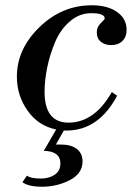

<svg xmlns="http://www.w3.org/2000/svg" viewBox="-20 -482 510 728"><path d="M377 -412Q377 -432 326 -432Q281 -432 245 -401Q209 -370 189 -322.5Q169 -275 159 -226Q149 -177 149 -134Q149 -17 240 -17Q338 -17 404 -133L424 -119Q354 13 232 13H222L192 66H211Q250 66 271.5 83Q293 100 293 130Q293 176 244.5 201Q196 226 139 226Q89 226 65 209L82 184Q97 195 135 195Q166 195 187.5 180.5Q209 166 209 138Q209 91 146 90L193 9Q125 -5 84.5 -62.5Q44 -120 44 -191Q44 -296 129.5 -379Q215 -462 328 -462Q388 -462 424 -436.5Q460 -411 460 -369Q460 -342 444 -326.5Q428 -311 402 -311Q378 -311 362.5 -323.5Q347 -336 347 -359Q347 -380 362 -394Q377 -408 377 -412Z"/></svg>

Font: Libre Bodoni
Style: Italic
Weight: 400
Italic angle: -13°
Designer: Pablo Impallari, Rodrigo Fuenzalida
Foundry: Pablo Impallari, Rodrigo Fuenzalida
Version: Version 1.001